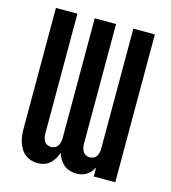

<svg xmlns="http://www.w3.org/2000/svg" viewBox="-110 -824 821 922"><g transform="rotate(15 300.0 -363.5)"><path d="M161 8Q144 8 127 2.5Q110 -3 97 -14Q84 -25 75.5 -40Q67 -55 62 -71.5Q57 -88 55.5 -105Q54 -122 54 -140V-735H161V-140Q161 -130 163 -120Q165 -110 170 -101.5Q175 -93 184.5 -88.5Q194 -84 204 -84Q214 -84 223 -88.5Q232 -93 237.5 -101.5Q243 -110 245 -120Q247 -130 247 -140V-735H353V-140Q353 -130 355 -120Q357 -110 362.5 -101.5Q368 -93 377 -88.5Q386 -84 396 -84Q406 -84 415.5 -88.5Q425 -93 430 -101.5Q435 -110 437 -120Q439 -130 439 -140V-735H546V0H439V-45Q433 -33 424.5 -23Q416 -13 404.5 -5.5Q393 2 380 5Q367 8 353 8Q337 8 320.5 3Q304 -2 291.5 -12.5Q279 -23 270 -38Q261 -53 256 -69Q251 -53 242.5 -38.5Q234 -24 221.5 -13Q209 -2 193 3Q177 8 161 8Z"/></g></svg>

Font: Iosevka Custom SmBdEx
Style: Regular
Weight: 600
Width: 7
Monospace: yes
Designer: Belleve Invis
Foundry: Belleve Invis
Version: Version 11.2.4; ttfautohint (v1.8.4)